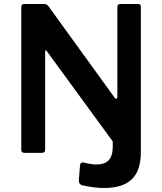

<svg xmlns="http://www.w3.org/2000/svg" viewBox="-20 -762 808 957"><path d="M682 -728C682 -737.3 678 -742 670 -742H580C570 -742 565 -737 565 -727V-281C565 -273.7 563 -270 559 -270C555.7 -270 552.7 -272.3 550 -277L223 -729C219 -734.3 215.3 -737.8 212 -739.5C208.7 -741.2 204 -742 198 -742H102C96 -742 91.8 -740.7 89.5 -738C87.2 -735.3 86 -731 86 -725V-15C86 -5 91.7 0 103 0H187C199 0 205 -5.3 205 -16V-505C205 -509 205.8 -511.2 207.5 -511.5C209.2 -511.8 211.3 -510 214 -506L542 -57V-28C541.3 2.7 534.2 24.7 520.5 38C506.8 51.3 487 58 461 58C444.3 58 422.7 54.7 396 48C386 46 380.3 50.7 379 62L373 135C372.3 150.3 378.7 159.3 392 162C431.3 170.7 467 175 499 175C561 175 607 160.5 637 131.5C667 102.5 682 57.7 682 -3Z"/></svg>

Font: Morrison SemiBold
Style: Regular
Weight: 600
Designer: Pablo Impallari, Rodrigo Fuenzalida (Modified by Dan O. Williams)
Version: Version 0.030; ttfautohint (v1.8.1)